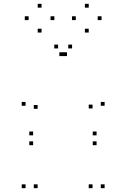

<svg xmlns="http://www.w3.org/2000/svg" viewBox="-20 -973 660 1003"><path d="M176.5 10V-10H156.5V10ZM176.5 -404.5V-424.5H156.5V-404.5ZM330 -680V-700H310V-680ZM310 -680V-700H290V-680ZM463.5 -406.5V-426.5H443.5V-406.5ZM463.5 10V-10H443.5V10ZM526.5 10V-10H506.5V10ZM526.5 -420.5V-440.5H506.5V-420.5ZM356.5 -720V-740H336.5V-720ZM283.5 -720V-740H263.5V-720ZM113.5 -420.5V-440.5H93.5V-420.5ZM113.5 10V-10H93.5V10ZM484.5 -214.5V-234.5H464.5V-214.5ZM484.5 -266V-286H464.5V-266ZM153 -266V-286H133V-266ZM153 -214.5V-234.5H133V-214.5ZM264 -868V-888H244V-868ZM197 -933V-953H177V-933ZM129.5 -868V-888H109.5V-868ZM197 -803V-823H177V-803ZM510.5 -868V-888H490.5V-868ZM443.5 -933V-953H423.5V-933ZM376 -868V-888H356V-868ZM443.5 -803V-823H423.5V-803Z"/></svg>

Font: Monaspace Krypton Dots Var
Style: Regular
Weight: 400
Designer: Riley Cran and the Lettermatic Team
Version: Version 1.100 (Monaspace Krypton Dots)